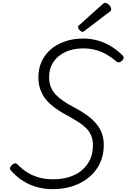

<svg xmlns="http://www.w3.org/2000/svg" viewBox="-20 -1305 886 1345"><path d="M350 20Q294 20 248 8Q202 -4 165.5 -23.5Q129 -43 101.5 -66.5Q74 -90 55 -113Q47 -123 51 -132Q55 -141 64 -150Q77 -160 85.5 -161Q94 -162 103 -153Q129 -125 164.5 -101.5Q200 -78 246.5 -63.5Q293 -49 352 -49Q413 -49 464.5 -65Q516 -81 553 -112Q590 -143 610.5 -186.5Q631 -230 631 -286Q631 -324 619 -354Q607 -384 584 -407Q561 -430 529.5 -450Q498 -470 459 -492Q424 -510 393 -530Q362 -550 335.5 -573Q309 -596 290 -624Q271 -652 260 -686.5Q249 -721 249 -765Q249 -824 271.5 -873.5Q294 -923 335.5 -959Q377 -995 435.5 -1015Q494 -1035 564 -1035Q619 -1035 670.5 -1019.5Q722 -1004 764.5 -976.5Q807 -949 838 -917Q848 -907 846 -897.5Q844 -888 833 -878Q823 -869 813 -868Q803 -867 795 -874Q765 -901 730 -921.5Q695 -942 653.5 -954Q612 -966 564 -966Q511 -966 467.5 -952Q424 -938 391.5 -911.5Q359 -885 341.5 -848.5Q324 -812 324 -765Q324 -727 335.5 -697Q347 -667 369.5 -643Q392 -619 424 -597Q456 -575 499 -553Q545 -529 583 -502.5Q621 -476 649 -444.5Q677 -413 692 -375Q707 -337 707 -288Q707 -220 681 -163.5Q655 -107 607 -66Q559 -25 493.5 -2.5Q428 20 350 20ZM559 -1082Q549 -1082 538 -1093Q527 -1104 527 -1114Q527 -1117 528 -1120.5Q529 -1124 534 -1128L698 -1275Q703 -1279 707 -1282Q711 -1285 716 -1285Q725 -1285 735 -1278Q745 -1271 752 -1261Q759 -1251 759 -1242Q759 -1236 757.5 -1232Q756 -1228 747 -1222L575 -1091Q570 -1087 566 -1084.5Q562 -1082 559 -1082Z"/></svg>

Font: Playwrite CO Light
Style: Regular
Weight: 300
Version: Version 1.002